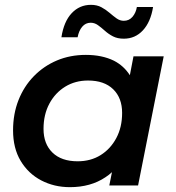

<svg xmlns="http://www.w3.org/2000/svg" viewBox="-20 -767 726 794"><path d="M269 7Q204 7 150.5 -21Q97 -49 65.5 -101.5Q34 -154 34 -228Q34 -296 56.5 -353Q79 -410 120 -452Q161 -494 215.5 -517Q270 -540 335 -540Q402 -540 451 -516Q492 -495 517 -456L532 -534H657L551 0H432L443 -55Q430 -43 416 -34Q355 7 269 7ZM301 -100Q355 -100 396 -125.5Q437 -151 461 -196Q485 -241 485 -300Q485 -362 448 -398Q411 -434 344 -434Q291 -434 249.5 -408.5Q208 -383 184 -338Q160 -293 160 -234Q160 -172 197 -136Q234 -100 301 -100ZM492 -607Q466 -607 447.5 -616.5Q429 -626 414 -639.5Q399 -653 385 -663Q371 -673 355 -673Q334 -673 320 -656.5Q306 -640 301 -613H234Q244 -678 276.5 -712.5Q309 -747 356 -747Q381 -747 399.5 -737Q418 -727 433 -714Q448 -701 462 -691Q476 -681 492 -681Q514 -681 528 -697.5Q542 -714 546 -738H613Q603 -676 571 -641.5Q539 -607 492 -607Z"/></svg>

Font: Montserrat Thin SemiBold
Style: Italic
Weight: 600
Italic angle: -11.3°
Version: Version 9.000